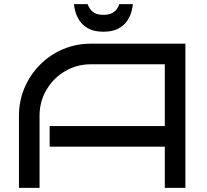

<svg xmlns="http://www.w3.org/2000/svg" viewBox="-20 -912 1004 932"><path d="M880 0H780V-200H221V-300H780V-600H421Q353 -600 296 -566.5Q239 -533 205.5 -476Q172 -419 172 -350V0H72V-350Q72 -422 99 -485.5Q126 -549 174 -597.5Q222 -646 285.5 -673Q349 -700 421 -700H880ZM625 -892Q624 -879 618.5 -857Q613 -835 598 -812Q583 -789 555 -773.5Q527 -758 482 -758Q437 -758 409 -773.5Q381 -789 366 -812Q351 -835 345.5 -857Q340 -879 339 -892H405Q408 -884 415.5 -871.5Q423 -859 438.5 -849.5Q454 -840 482 -840Q510 -840 526 -849.5Q542 -859 549.5 -871.5Q557 -884 559 -892Z"/></svg>

Font: Bruno Ace SC
Style: Regular
Weight: 400
Version: Version 1.100; ttfautohint (v1.8.4.7-5d5b);gftools[0.9.27]